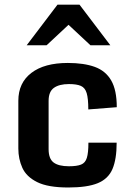

<svg xmlns="http://www.w3.org/2000/svg" viewBox="-20 -812 582 843"><path d="M279.8 11.2Q190.4 11.2 143.1 -12.5Q95.7 -36.1 78.1 -75.2Q60.5 -114.3 60.5 -159.7V-369.6Q60.5 -448.2 117.7 -491.9Q174.8 -535.6 277.8 -535.6Q348.6 -535.6 396.2 -518.3Q443.8 -501 468.3 -458.7Q492.7 -416.5 492.7 -341.3L367.7 -331.5Q367.7 -379.4 360.6 -403.1Q353.5 -426.8 335.2 -434.8Q316.9 -442.9 282.7 -442.9Q240.2 -442.9 216.8 -426.3Q193.4 -409.7 193.4 -369.1V-157.2Q193.4 -115.2 215.3 -98.6Q237.3 -82 282.7 -82Q317.4 -82 335.9 -89.4Q354.5 -96.7 361.3 -118.9Q368.2 -141.1 368.2 -185.5H492.2Q492.2 -113.3 473.9 -70.1Q455.6 -26.9 409.4 -7.8Q363.3 11.2 279.8 11.2ZM97.2 -613.3 232.4 -791.5H329.1L464.4 -613.3H377L280.8 -703.1L184.6 -613.3Z"/></svg>

Font: Monda
Style: Bold
Weight: 700
Designer: Vernon Adams
Foundry: Vernon Adams
Version: Version 2.100; ttfautohint (v1.8.3)